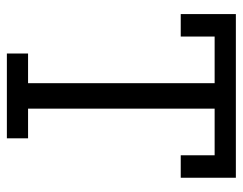

<svg xmlns="http://www.w3.org/2000/svg" viewBox="-94 -613 707 559"><g transform="rotate(90 259.5 -333.5)"><path d="M135.8 -61.7H222.2V-604.9H86.4V-506.2H21V-666.7H497.5V-506.2H432.1V-604.9H296.3V-61.7H382.7V0H135.8Z"/></g></svg>

Font: Slabo 27px
Style: Regular
Weight: 400
Version: Version 1.02 Build 003a